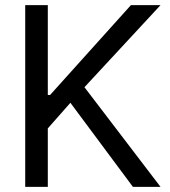

<svg xmlns="http://www.w3.org/2000/svg" viewBox="-20 -727 661 747"><path d="M78.1 -707H166V-357.4H174.8L489.3 -707H604.5L308.6 -387.7L604.5 0H497.1L253.9 -327.1L166 -227.5V0H78.1Z"/></svg>

Font: Pretendard GOV Variable
Style: Regular
Weight: 400
Designer: Base glyphs from Inter by Rasmus Andersson; Hangul glyphs from Noto Sans CJK(Source Han Sans) by Jang Soo-young and Kang
Foundry: Kil Hyung-jin
Version: Version 1.307;Glyphs 3.2 (3192)